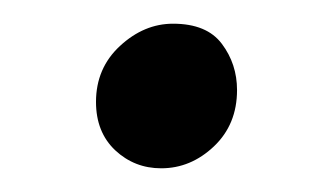

<svg xmlns="http://www.w3.org/2000/svg" viewBox="-20 -131 281 162"><path d="M116 11Q93.5 11 77.2 -4.2Q61 -19.5 61 -45Q61 -73.5 81.2 -92.2Q101.5 -111 126 -111Q154.5 -111 167.2 -94Q180 -77 180 -55Q180 -26 160.5 -7.5Q141 11 116 11Z"/></svg>

Font: Merriweather Light 18pt Light
Style: Regular
Weight: 300
Version: Version 2.100